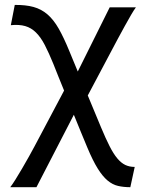

<svg xmlns="http://www.w3.org/2000/svg" viewBox="-20 -528 587 787"><path d="M40.5 -507.8Q85 -508.3 117.2 -499.5Q149.4 -490.7 174.6 -469Q199.7 -447.3 220.5 -410.9Q241.2 -374.5 263.7 -319.8Q270 -304.2 279.1 -282.5Q288.1 -260.7 298.8 -234.9L429.7 -498H537.1Q529.8 -488.3 517.3 -467Q504.9 -445.8 491 -420.4Q477.1 -395 463.1 -369.1Q449.2 -343.3 439.5 -324.7L339.8 -136.7L394 -6.3Q413.1 39.6 429 70.8Q444.8 102.1 460.7 121.1Q476.6 140.1 493.7 148.2Q510.7 156.2 532.2 156.2L514.2 239.3Q486.8 239.3 464.1 234.1Q441.4 229 420.9 211.9Q400.4 194.8 380.4 162.6Q360.4 130.4 337.9 76.7Q326.7 50.3 312.5 15.4Q298.3 -19.5 282.7 -57.6L129.4 239.3H22Q29.8 229.5 43 208.5Q56.2 187.5 70.6 162.8Q85 138.2 98.9 113.3Q112.8 88.4 122.1 70.8L242.7 -156.7Q230 -188.5 218.5 -216.3Q207 -244.1 198.7 -266.1Q180.2 -311.5 163.6 -343.5Q147 -375.5 127.4 -394.8Q107.9 -414.1 83.3 -421.1Q58.6 -428.2 24.4 -424.8Z"/></svg>

Font: Andika
Style: Regular
Weight: 400
Designer: Victor Gaultney, Annie Olsen, Julie Remington, Don Collingsworth, Eric Hays
Foundry: SIL International
Version: Version 1.001